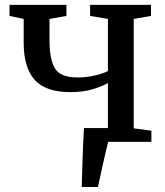

<svg xmlns="http://www.w3.org/2000/svg" viewBox="-20 -566 658 766"><path d="M306 180Q307.5 128 309.5 66.5Q311.5 5 315 -55H410.5V-234.5Q386.5 -221 349 -209.8Q311.5 -198.5 260.5 -198.5Q161.5 -198.5 118 -247.8Q74.5 -297 74.5 -394.5V-490.5L18 -502.5V-546.5H245V-502.5L177.5 -490.5V-408Q177.5 -326.5 200 -291.8Q222.5 -257 289.5 -257Q326 -257 359.2 -265Q392.5 -273 410.5 -282.5V-490.5L339.5 -502.5V-546.5H582.5V-502.5L513.5 -490.5V-54L584 -44.5V0H411.5Q407 18 401 43.5Q395 69 389 96.2Q383 123.5 378.2 146Q373.5 168.5 370.5 180Z"/></svg>

Font: Merriweather Text
Style: Regular
Weight: 400
Designer: Eben Sorkin
Foundry: Eben Sorkin
Version: Version 2.100; ttfautohint (v1.7.19-72a1) -l 8 -r 50 -G 200 